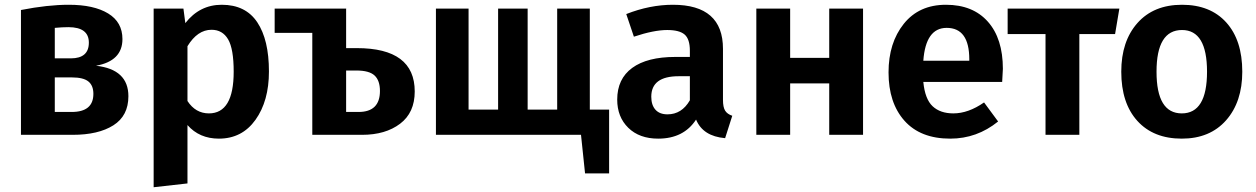

<svg xmlns="http://www.w3.org/2000/svg" viewBox="-20 -566 5273 806"><path d="M383 -290Q519 -275 519 -162Q519 -80 456 -40Q393 0 285 0H68V-524Q180 -546 269 -546Q374 -546 434 -509.5Q494 -473 494 -402Q494 -310 383 -290ZM267 -452Q242 -452 210 -449V-321H277Q353 -321 353 -387Q353 -452 267 -452ZM281 -96Q372 -96 372 -172Q372 -207 351 -224Q330 -241 282 -241H210V-96Z M911 -546Q1011 -546 1060 -472.5Q1109 -399 1109 -266Q1109 -142 1052.5 -63Q996 16 899 16Q817 16 767 -41V204L625 220V-530H750L758 -469Q818 -546 911 -546ZM857 -90Q961 -90 961 -265Q961 -361 937.5 -401Q914 -441 868 -441Q809 -441 767 -372V-142Q801 -90 857 -90Z M1478 -364Q1721 -364 1721 -182Q1721 -93 1659.5 -46.5Q1598 0 1500 0H1291V-428H1133V-530H1434L1433 -529V-364ZM1485 -96Q1575 -96 1575 -184Q1575 -228 1552.5 -249Q1530 -270 1476 -270H1433V-96Z M2456 -106H2537V162H2436L2419 0H1810V-530H1947V-106H2071V-530H2195V-106H2319V-530H2456Z M3015 -147Q3015 -116 3024 -101.5Q3033 -87 3054 -80L3024 14Q2931 6 2902 -64Q2850 16 2743 16Q2664 16 2617.5 -29.5Q2571 -75 2571 -148Q2571 -235 2634 -281Q2697 -327 2815 -327H2876V-353Q2876 -402 2854 -421Q2832 -440 2781 -440Q2725 -440 2641 -412L2609 -507Q2708 -546 2805 -546Q3015 -546 3015 -361ZM2782 -86Q2842 -86 2876 -145V-246H2829Q2714 -246 2714 -160Q2714 -125 2731.5 -105.5Q2749 -86 2782 -86Z M3461 0V-216H3297V0H3155V-530H3297V-323H3461V-530H3603V0Z M4190 -277Q4190 -267 4187 -222H3856Q3863 -150 3895 -120Q3927 -90 3982 -90Q4045 -90 4111 -136L4170 -56Q4081 16 3969 16Q3844 16 3777 -59Q3710 -134 3710 -262Q3710 -386 3774 -466Q3838 -546 3951 -546Q4064 -546 4127 -475Q4190 -404 4190 -277ZM4049 -311V-317Q4049 -449 3954 -449Q3866 -449 3856 -311Z M4679 -530 4661 -423H4511V0H4369V-423H4210V-530Z M5195 -265Q5195 -138 5127 -61Q5059 16 4941 16Q4822 16 4754.5 -58.5Q4687 -133 4687 -265Q4687 -393 4755 -469.5Q4823 -546 4942 -546Q5061 -546 5128 -471.5Q5195 -397 5195 -265ZM4942 -440Q4835 -440 4835 -265Q4835 -90 4941 -90Q5047 -90 5047 -265Q5047 -440 4942 -440Z"/></svg>

Font: FiraGO SemiBold
Style: Regular
Weight: 600
Designer: bBox Type
Foundry: bBox Type GmbH
Version: Version 1.001;PS 001.001;hotconv 1.0.88;makeotf.lib2.5.64775